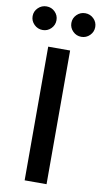

<svg xmlns="http://www.w3.org/2000/svg" viewBox="-135 -984 545 1029"><g transform="rotate(10 137.5 -469.0)"><path d="M196.8 -727.5V0H77.6V-727.5ZM242.7 -810.1Q215.8 -810.1 196.8 -829.1Q177.7 -848.1 177.7 -874.5Q177.7 -900.9 196.8 -919.7Q215.8 -938.5 242.7 -938.5Q269.5 -938.5 288.6 -919.7Q307.6 -900.9 307.6 -874.5Q307.6 -848.1 288.6 -829.1Q269.5 -810.1 242.7 -810.1ZM32.2 -810.1Q5.4 -810.1 -13.9 -829.1Q-33.2 -848.1 -33.2 -874.5Q-33.2 -900.9 -13.9 -919.7Q5.4 -938.5 32.2 -938.5Q59.1 -938.5 77.9 -919.7Q96.7 -900.9 96.7 -874.5Q96.7 -848.1 77.9 -829.1Q59.1 -810.1 32.2 -810.1Z"/></g></svg>

Font: Inter
Style: 540
Weight: 540
Designer: Rasmus Andersson
Foundry: rsms
Version: Version 4.001;git-66647c0bb